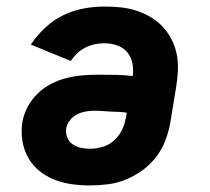

<svg xmlns="http://www.w3.org/2000/svg" viewBox="-20 -558 640 586"><path d="M254 8Q226 8 198 4Q170 0 145 -10Q120 -20 99.5 -37Q79 -54 66 -77Q53 -100 48.5 -127.5Q44 -155 48 -184Q52 -208 64 -231Q76 -254 94.5 -272Q113 -290 136 -302Q159 -314 183.5 -320Q208 -326 232 -328Q256 -330 280 -330Q306 -330 332.5 -329.5Q359 -329 385 -326Q388 -346 384 -365.5Q380 -385 368 -399Q356 -413 337.5 -419.5Q319 -426 298 -426Q284 -426 269.5 -423Q255 -420 241 -413Q227 -406 216 -395.5Q205 -385 196 -372L74 -422Q93 -450 118 -473.5Q143 -497 173 -511.5Q203 -526 235 -532Q267 -538 298 -538Q324 -538 348.5 -535.5Q373 -533 396 -525.5Q419 -518 439.5 -506Q460 -494 476 -477Q492 -460 503 -439Q514 -418 519 -394Q524 -370 523 -345Q522 -320 518 -295L500 -185Q495 -157 485 -130Q475 -103 457 -79.5Q439 -56 415 -38.5Q391 -21 364 -10Q337 1 309 4.5Q281 8 254 8ZM255 -104Q274 -104 294 -110Q314 -116 329.5 -130.5Q345 -145 353.5 -164Q362 -183 365 -203L367 -214Q355 -216 342.5 -216.5Q330 -217 317.5 -217.5Q305 -218 292.5 -219Q280 -220 267 -220Q254 -220 240.5 -217.5Q227 -215 214.5 -208.5Q202 -202 193 -190.5Q184 -179 182 -166Q180 -151 185.5 -138Q191 -125 202 -117.5Q213 -110 226.5 -107Q240 -104 255 -104Z"/></svg>

Font: Iosevka Slab Heavy Extended
Style: Italic
Weight: 900
Width: 7
Italic angle: -9°
Monospace: yes
Designer: Belleve Invis
Foundry: Belleve Invis
Version: Version 11.1.0; ttfautohint (v1.8.3)